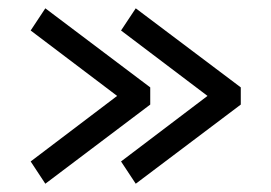

<svg xmlns="http://www.w3.org/2000/svg" viewBox="-20 -515 646 457"><path d="M553.1 -266.1V-307L303.1 -495.2L268.1 -442.4L473.9 -286.7L268.1 -130.7L303.1 -77.7ZM337.6 -266.1V-307L87.9 -495.2L53 -442.4L258.8 -286.7L53 -130.7L87.9 -77.7Z"/></svg>

Font: Arad-VF Thin Dots1
Style: Regular
Weight: 100
Designer: Mohammad Darvishi
Version: Version 1.000;August 30, 2024;FontCreator 15.0.0.2992 64-bit